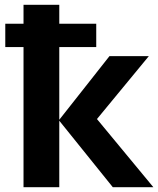

<svg xmlns="http://www.w3.org/2000/svg" viewBox="-20 -780 660 800"><path d="M227 -760V-681H381V-584H227V-281L436 -546H600L384 -284L619 0H450L227 -277V0H78V-584H2V-681H78V-760Z"/></svg>

Font: Noto IKEA Latin
Style: Bold
Weight: 700
Designer: Monotype Design Team
Foundry: Monotype Imaging Inc.
Version: Version 1.0